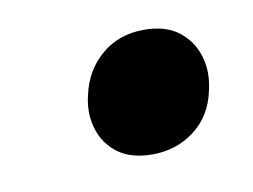

<svg xmlns="http://www.w3.org/2000/svg" viewBox="-35 -480 336 255"><g transform="rotate(-10 132.5 -352.5)"><path d="M154 -270Q125 -270 107.5 -283Q90 -296 83.5 -317.5Q77 -339 83 -363Q90 -395 113.5 -415Q137 -435 171 -435Q200 -435 217.5 -421.5Q235 -408 241.5 -386.5Q248 -365 242 -340Q235 -307 210.5 -288.5Q186 -270 154 -270Z"/></g></svg>

Font: Ysabeau Office ExtraBold
Style: Italic
Weight: 800
Italic angle: -12°
Designer: Christian Thalmann (Catharsis Fonts)
Version: Version 2.001;gftools[0.9.30]; featfreeze: tnum,lnum,ss02